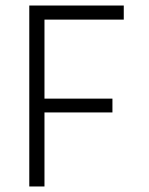

<svg xmlns="http://www.w3.org/2000/svg" viewBox="-20 -675 540 695"><path d="M86 0V-655H428V-604H141V-318H387V-268H141V0Z"/></svg>

Font: TypoPRO Lekton
Style: Regular
Weight: 400
Monospace: yes
Designer: Paolo Mazzetti, Luciano Perondi, Raffaele Flato, Elena Papassissa, Emilio Macchia, Michela Povoleri, Tobias Seemiller, R
Version: Version 34.000